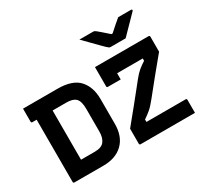

<svg xmlns="http://www.w3.org/2000/svg" viewBox="-180 -1223 1611 1500"><g transform="rotate(-30 625.0 -473.5)"><path d="M1003 -775H867Q860 -775 854.5 -778.5Q849 -782 835 -795Q825 -805 799.5 -830.5Q774 -856 743.5 -887.5Q713 -919 685 -947H805Q816 -947 820.5 -945Q825 -943 833 -937Q846 -926 868.5 -907Q891 -888 923 -859H934Q964 -887 989 -908Q1014 -929 1035 -947H1149Q1160 -947 1160 -940Q1160 -936 1156.5 -932Q1153 -928 1139 -914Q1122 -897 1097 -871Q1072 -845 1046.5 -819.5Q1021 -794 1003 -775ZM345 -700Q479 -700 537.5 -635.5Q596 -571 596 -462V-239Q596 -125 531.5 -62.5Q467 0 355 0H94Q83 0 83 -11V-572H45Q34 -572 34 -583V-700ZM809 -516H694Q683 -516 683 -527V-700H1166Q1177 -700 1177 -689V-554Q1124 -490 1063.5 -416.5Q1003 -343 938 -261Q903 -217 876.5 -194.5Q850 -172 817 -150V-128H1170Q1181 -128 1181 -117V0H691Q680 0 680 -11V-146Q741 -220 802 -295.5Q863 -371 926 -450Q956 -488 982 -509.5Q1008 -531 1040 -551V-572H809ZM227 -128H352Q412 -128 436.5 -159.5Q461 -191 461 -247V-453Q461 -522 433 -549Q407 -572 351 -572H227Z"/></g></svg>

Font: Recursive Sn Lnr St
Style: Bold
Weight: 700
Version: Version 1.079;hotconv 1.0.112;makeotfexe 2.5.65598; ttfautoh